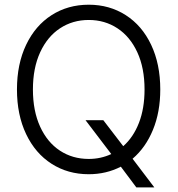

<svg xmlns="http://www.w3.org/2000/svg" viewBox="-20 -737 761 823"><path d="M422.9 -221.7 508.3 -110.4Q551.8 -148.9 575.7 -210.7Q599.6 -272.5 599.6 -353.5Q599.6 -445.8 568.6 -512.9Q537.6 -580.1 483.4 -615.7Q429.2 -651.4 360.4 -651.4Q291.5 -651.4 237.3 -615.7Q183.1 -580.1 152.1 -512.7Q121.1 -445.3 121.1 -353.5Q121.1 -261.7 151.9 -194.3Q182.6 -127 236.8 -91.3Q291 -55.7 360.4 -55.7Q412.1 -55.7 457 -76.7L346.7 -221.7ZM548.3 -56.6 641.6 66.4H564.5L498 -22.5Q435.1 9.8 360.4 9.8Q271 9.8 201.2 -34.9Q131.3 -79.6 92 -162.1Q52.7 -244.6 52.7 -353.5Q52.7 -462.4 92 -544.9Q131.3 -627.4 201.2 -672.1Q271 -716.8 360.4 -716.8Q449.2 -716.8 519 -672.1Q588.9 -627.4 627.9 -544.9Q667 -462.4 667 -353.5Q667 -256.8 635.7 -180.7Q604.5 -104.5 548.3 -56.6Z"/></svg>

Font: Pretendard Light
Style: Regular
Weight: 300
Designer: Base glyphs from Inter by Rasmus Andersson; Hangeul glyphs from Noto Sans CJK(Source Han Sans) by Jang Soo-young and Kan
Foundry: Kil Hyung-jin
Version: Version 1.309